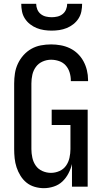

<svg xmlns="http://www.w3.org/2000/svg" viewBox="-20 -975 540 1003"><path d="M209 8Q185 8 161 1Q137 -6 118.5 -21Q100 -36 87 -57Q74 -78 66.5 -101Q59 -124 56.5 -148Q54 -172 54 -196V-539Q54 -565 58 -591.5Q62 -618 73.5 -642.5Q85 -667 103 -687Q121 -707 144 -720Q167 -733 193.5 -738Q220 -743 247 -743Q272 -743 297 -738.5Q322 -734 345 -723Q368 -712 386 -694.5Q404 -677 416 -655Q428 -633 434 -608Q440 -583 440 -558V-551H350V-555Q350 -576 343.5 -597Q337 -618 323 -633.5Q309 -649 288.5 -656Q268 -663 247 -663Q224 -663 202.5 -653.5Q181 -644 167.5 -625.5Q154 -607 149 -584.5Q144 -562 144 -539V-196Q144 -174 149 -151Q154 -128 167 -109.5Q180 -91 201.5 -81.5Q223 -72 246 -72Q269 -72 290.5 -81.5Q312 -91 325 -109.5Q338 -128 343 -151Q348 -174 348 -196V-322H250V-402H438V0H356V-118Q350 -93 337.5 -69Q325 -45 306 -27Q287 -9 261 -0.5Q235 8 209 8ZM250 -815Q230 -815 210 -818Q190 -821 171.5 -828.5Q153 -836 137 -848.5Q121 -861 110 -878Q99 -895 95 -915Q91 -935 91 -955H169Q169 -940 175 -925.5Q181 -911 193 -901.5Q205 -892 220 -888.5Q235 -885 250 -885Q265 -885 280 -888.5Q295 -892 307 -901.5Q319 -911 325 -925.5Q331 -940 331 -955H409Q409 -935 405 -915Q401 -895 390 -878Q379 -861 363 -848.5Q347 -836 328.5 -828.5Q310 -821 290 -818Q270 -815 250 -815Z"/></svg>

Font: Iosevka Term Curly Medium
Style: Regular
Weight: 500
Designer: Belleve Invis
Foundry: Belleve Invis
Version: Version 32.3.0